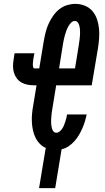

<svg xmlns="http://www.w3.org/2000/svg" viewBox="-20 -763 540 988"><path d="M181 205 215 0H220Q201 -7 186.5 -21.5Q172 -36 163 -54Q154 -72 149.5 -93Q145 -114 144 -135Q143 -156 145 -178Q147 -200 151 -221L168 -324H157Q140 -324 123 -327Q106 -330 91.5 -338Q77 -346 67 -359Q57 -372 52 -388Q47 -404 47 -421.5Q47 -439 50 -456L55 -489H157L151 -456Q151 -452 150.5 -448Q150 -444 149.5 -440Q149 -436 149 -431.5Q149 -427 149.5 -423Q150 -419 151.5 -415Q153 -411 157 -411H182L206 -556Q210 -578 215.5 -599.5Q221 -621 230.5 -641.5Q240 -662 253 -681Q266 -700 284.5 -715Q303 -730 325 -736.5Q347 -743 368 -743Q394 -743 417 -733.5Q440 -724 455.5 -706Q471 -688 479 -664.5Q487 -641 489.5 -616Q492 -591 490 -565Q488 -539 484 -514L452 -324H269L250 -207Q248 -198 247 -189Q246 -180 245 -171.5Q244 -163 243.5 -154Q243 -145 243 -136Q243 -127 244 -118.5Q245 -110 247.5 -101.5Q250 -93 255.5 -86.5Q261 -80 270 -80Q279 -80 287 -86.5Q295 -93 300.5 -101.5Q306 -110 309.5 -119Q313 -128 316 -137Q319 -146 321.5 -155.5Q324 -165 325 -174H426Q422 -155 416.5 -137Q411 -119 403.5 -102Q396 -85 386 -68Q376 -51 362.5 -36Q349 -21 332.5 -10Q316 1 297 5L264 205ZM284 -411H366L385 -528Q386 -537 387.5 -546Q389 -555 390 -564Q391 -573 391.5 -581.5Q392 -590 392 -599Q392 -608 391 -616.5Q390 -625 387.5 -633.5Q385 -642 379.5 -648.5Q374 -655 365 -655Q354 -655 345.5 -646Q337 -637 331.5 -627Q326 -617 322 -606.5Q318 -596 315 -585.5Q312 -575 309.5 -564Q307 -553 305 -542Z"/></svg>

Font: Iosevka Slab Semibold Oblique
Style: Regular
Weight: 600
Italic angle: -9°
Monospace: yes
Designer: Belleve Invis
Foundry: Belleve Invis
Version: Version 11.1.1; ttfautohint (v1.8.3)